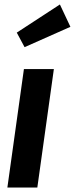

<svg xmlns="http://www.w3.org/2000/svg" viewBox="-20 -839 335 859"><path d="M221 -530 147 0H13L87 -530ZM248 -819 295 -719 90 -628 55 -693Z"/></svg>

Font: Fira Sans Extra Condensed SemiBold
Style: Italic
Weight: 600
Width: 3
Italic angle: -8°
Designer: Carrois Corporate & Edenspiekermann AG
Foundry: Carrois Corporate GbR & Edenspiekermann AG
Version: Version 4.203